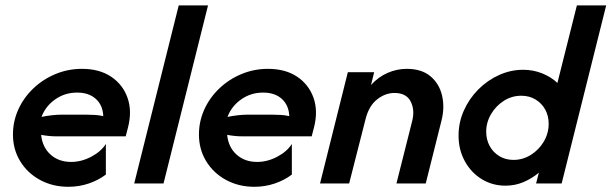

<svg xmlns="http://www.w3.org/2000/svg" viewBox="-20 -687 2290 719"><path d="M236.1 12.5Q177.1 12.5 129.9 -13.2Q82.6 -38.9 55.6 -83.3Q28.5 -127.8 28.5 -183.3Q28.5 -232.6 48.6 -277.1Q68.8 -321.5 104.9 -355.9Q141 -390.3 187.8 -409.7Q234.7 -429.2 286.8 -429.2Q352.1 -429.2 395.8 -400Q439.6 -370.8 457.3 -321.5Q475 -272.2 459.7 -211.1L450.7 -176.4H192.4Q177.8 -176.4 163.5 -177.8Q149.3 -179.2 134 -181.9Q138.9 -135.4 169.4 -108Q200 -80.6 246.5 -80.6Q284.7 -80.6 321.5 -100Q358.3 -119.4 376.4 -147.9V-33.3Q349.3 -12.5 312.8 0Q276.4 12.5 236.1 12.5ZM135.4 -249.3Q177.1 -257.6 211.8 -257.6H302.1Q319.4 -257.6 335.4 -256.6Q351.4 -255.6 366.7 -252.1Q365.3 -292.4 339.2 -316.3Q313.2 -340.3 268.8 -340.3Q222.9 -340.3 186.8 -314.9Q150.7 -289.6 135.4 -249.3Z M482.6 0 649.3 -666.7H759L592.4 0Z M932.6 12.5Q873.6 12.5 826.4 -13.2Q779.2 -38.9 752.1 -83.3Q725 -127.8 725 -183.3Q725 -232.6 745.1 -277.1Q765.3 -321.5 801.4 -355.9Q837.5 -390.3 884.4 -409.7Q931.2 -429.2 983.3 -429.2Q1048.6 -429.2 1092.4 -400Q1136.1 -370.8 1153.8 -321.5Q1171.5 -272.2 1156.2 -211.1L1147.2 -176.4H888.9Q874.3 -176.4 860.1 -177.8Q845.8 -179.2 830.6 -181.9Q835.4 -135.4 866 -108Q896.5 -80.6 943.1 -80.6Q981.2 -80.6 1018.1 -100Q1054.9 -119.4 1072.9 -147.9V-33.3Q1045.8 -12.5 1009.4 0Q972.9 12.5 932.6 12.5ZM831.9 -249.3Q873.6 -257.6 908.3 -257.6H998.6Q1016 -257.6 1031.9 -256.6Q1047.9 -255.6 1063.2 -252.1Q1061.8 -292.4 1035.8 -316.3Q1009.7 -340.3 965.3 -340.3Q919.4 -340.3 883.3 -314.9Q847.2 -289.6 831.9 -249.3Z M1178.5 0 1282.6 -416.7H1381.2L1369.4 -368.8Q1397.2 -399.3 1431.9 -414.2Q1466.7 -429.2 1502.8 -429.2Q1559 -429.2 1592 -401.4Q1625 -373.6 1635.4 -329.2Q1645.8 -284.7 1633.3 -235.4L1574.3 0H1464.6L1523.6 -234Q1534 -275.7 1517.7 -307.3Q1501.4 -338.9 1456.9 -338.9Q1422.9 -338.9 1392.4 -314.9Q1361.8 -291 1349.3 -242.4L1287.5 0Z M1872.9 8.3Q1823.6 8.3 1783.7 -16.3Q1743.8 -41 1720.5 -83.7Q1697.2 -126.4 1697.2 -179.2Q1697.2 -228.5 1717 -272.9Q1736.8 -317.4 1770.8 -351.7Q1804.9 -386.1 1848.6 -405.9Q1892.4 -425.7 1938.9 -425.7Q1976.4 -425.7 2009.7 -412.5Q2043.1 -399.3 2067.4 -376.4L2140.3 -666.7H2250L2083.3 0H1987.5L1997.9 -40.3Q1972.2 -18.8 1940.6 -5.2Q1909 8.3 1872.9 8.3ZM1902.8 -88.2Q1938.2 -88.2 1968.4 -107.3Q1998.6 -126.4 2016.7 -157.3Q2034.7 -188.2 2034.7 -223.6Q2034.7 -252.8 2021.9 -276.4Q2009 -300 1985.8 -314.2Q1962.5 -328.5 1931.9 -328.5Q1896.5 -328.5 1866.7 -309.4Q1836.8 -290.3 1818.8 -259.4Q1800.7 -228.5 1800.7 -193.8Q1800.7 -164.6 1813.5 -140.6Q1826.4 -116.7 1849.7 -102.4Q1872.9 -88.2 1902.8 -88.2Z"/></svg>

Font: Afacad SemiBold
Style: Italic
Weight: 600
Italic angle: -14°
Designer: Kristian Moeller
Foundry: Dicotype
Version: Version 1.000